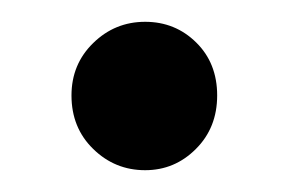

<svg xmlns="http://www.w3.org/2000/svg" viewBox="-20 -151 267 177"><path d="M45.9 -63Q45.9 -91.8 65.9 -111.3Q85.9 -130.9 113.8 -130.9Q141.6 -130.9 160.9 -111.8Q180.2 -92.8 180.2 -63Q180.2 -33.2 160.6 -13.7Q141.1 5.9 113.8 5.9Q85.9 5.9 65.9 -13.7Q45.9 -33.2 45.9 -63Z"/></svg>

Font: Montserrat Medium
Style: Regular
Weight: 500
Designer: Julieta Ulanovsky
Foundry: Julieta Ulanovsky
Version: Version 7.200